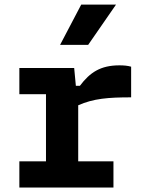

<svg xmlns="http://www.w3.org/2000/svg" viewBox="-20 -838 660 858"><path d="M311.5 -534H66.5V-417H185.5V-117H66.5V0H487V-117H329.5V-367.5C398 -398 465 -403 566 -403V-540C550 -544.5 533.5 -546 513.5 -546C429.5 -546 382 -514.5 337 -454.5H319ZM248.5 -637.5 343 -817.5H498.5L374 -637.5Z"/></svg>

Font: Monaspace Neon
Style: Bold
Weight: 700
Designer: Riley Cran & the Lettermatic Team
Foundry: Lettermatic
Version: Version 1.200 (Monaspace Neon)